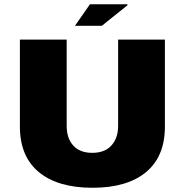

<svg xmlns="http://www.w3.org/2000/svg" viewBox="-20 -875 873 907"><path d="M74 -277V-688H295V-280Q295 -222 326 -187.5Q357 -153 416 -153Q475 -153 506.5 -188Q538 -223 538 -280V-688H759V-277Q759 -136 670 -62Q581 12 417 12Q253 12 163.5 -62Q74 -136 74 -277ZM405 -855H581L583 -851L461 -753H334Z"/></svg>

Font: Archivo Black
Style: Regular
Weight: 400
Designer: Hector Gatti
Foundry: Omnibus-Type
Version: Version 1.101; ttfautohint (v1.8)